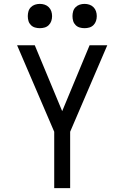

<svg xmlns="http://www.w3.org/2000/svg" viewBox="-20 -968 640 988"><path d="M259 0V-290L68 -735H159L300 -396L441 -735H532L341 -290V0ZM415 -823Q402 -823 390 -826.5Q378 -830 369 -839Q360 -848 356.5 -860Q353 -872 353 -885Q353 -898 356.5 -910Q360 -922 369 -931Q378 -940 390 -944Q402 -948 415 -948Q428 -948 440 -944Q452 -940 461 -931Q470 -922 474 -910Q478 -898 478 -885Q478 -872 474 -860Q470 -848 461 -839Q452 -830 440 -826.5Q428 -823 415 -823ZM185 -823Q172 -823 160 -826.5Q148 -830 139 -839Q130 -848 126.5 -860Q123 -872 123 -885Q123 -898 126.5 -910Q130 -922 139 -931Q148 -940 160 -944Q172 -948 185 -948Q198 -948 210 -944Q222 -940 231 -931Q240 -922 244 -910Q248 -898 248 -885Q248 -872 244 -860Q240 -848 231 -839Q222 -830 210 -826.5Q198 -823 185 -823Z"/></svg>

Font: Iosevka Aile
Style: Regular
Weight: 400
Designer: Belleve Invis
Foundry: Belleve Invis
Version: Version 28.0.1; ttfautohint (v1.8.4)